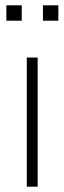

<svg xmlns="http://www.w3.org/2000/svg" viewBox="-20 -704 243 724"><path d="M81 0V-487H122V0ZM142 -626V-684H200V-626ZM4 -626V-684H62V-626Z"/></svg>

Font: Nunito Sans 10pt Condensed ExtraLight
Style: Regular
Weight: 250
Width: 3
Designer: Vernon Adams
Foundry: Vernon Adams
Version: Version 3.101;gftools[0.9.27]